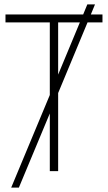

<svg xmlns="http://www.w3.org/2000/svg" viewBox="-20 -780 493 875"><path d="M245 0V-356L379 -678H447V-714H394L413 -760H378L359 -714H5V-678H207V-347L31 75H66L207 -263V0ZM245 -678H344L245 -440Z"/></svg>

Font: Noto Sans SemiCondensed ExtraLight
Style: Regular
Weight: 200
Width: 4
Designer: Monotype Design Team
Foundry: Monotype Imaging Inc.
Version: Version 2.013